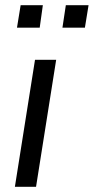

<svg xmlns="http://www.w3.org/2000/svg" viewBox="-20 -715 359 735"><path d="M37 0 114 -486H195L118 0ZM219 -609 232 -695H319L305 -609ZM45 -609 59 -695H144L132 -609Z"/></svg>

Font: Nunito Sans
Style: Italic
Weight: 400
Italic angle: -9°
Designer: Vernon Adams
Foundry: Vernon Adams
Version: Version 3.006; ttfautohint (v1.8.3)